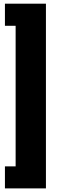

<svg xmlns="http://www.w3.org/2000/svg" viewBox="-20 -853 322 1043"><path d="M6.8 -833H229.5V170.4H6.8V50.8H64.9V-712.9H6.8Z"/></svg>

Font: RobotoDraft
Style: Black
Weight: 900
Designer: Google
Version: Version 2.000980w3; 2014; ttfautohint (v1.1) -l 5 -r 24 -G 4